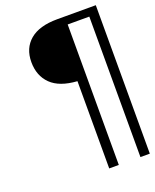

<svg xmlns="http://www.w3.org/2000/svg" viewBox="-143 -708 758 937"><g transform="rotate(-20 235.5 -239.5)"><path d="M421.9 145.5V-584H309.6V145.5H259.8V-307.6Q168.9 -313.5 124.5 -356.9Q80.1 -400.4 80.1 -471.9Q80.1 -543.5 128.4 -584.5Q176.8 -625.5 270 -625.5H470.7V145.5Z"/></g></svg>

Font: RIT Meera New
Style: Regular
Weight: 400
Designer: Hussain K H
Foundry: RIT
Version: 1.6.2